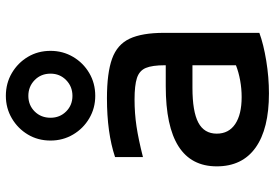

<svg xmlns="http://www.w3.org/2000/svg" viewBox="-158 -748 917 640"><g transform="rotate(-90 300.0 -428.5)"><path d="M308 10Q190 10 127.5 -34.5Q65 -79 65 -164Q65 -334 332 -334H402V-337Q402 -379 393 -400.5Q384 -422 359.5 -430Q335 -438 288 -438Q242 -438 198.5 -431.5Q155 -425 96 -410V-503Q177 -530 292 -530Q376 -530 423.5 -513Q471 -496 490.5 -454.5Q510 -413 510 -340V-22Q472 -8 417 1Q362 10 308 10ZM402 -245H327Q248 -245 211 -225.5Q174 -206 174 -164Q174 -124 206 -102.5Q238 -81 296 -81Q324 -81 351.5 -86Q379 -91 402 -100ZM300 -569Q259 -569 225 -589Q191 -609 171 -643Q151 -677 151 -718Q151 -760 171 -793.5Q191 -827 225 -847Q259 -867 300 -867Q342 -867 376 -847Q410 -827 430 -793.5Q450 -760 450 -718Q450 -677 430 -643Q410 -609 376 -589Q342 -569 300 -569ZM300 -645Q331 -645 352.5 -666Q374 -687 374 -718Q374 -750 352.5 -771Q331 -792 300 -792Q269 -792 248 -771Q227 -750 227 -718Q227 -687 248 -666Q269 -645 300 -645Z"/></g></svg>

Font: M PLUS Code Latin 60 Medium
Style: Regular
Weight: 500
Width: 7
Monospace: yes
Designer: Coji Morishita
Foundry: UNDERFOREST DESIGN
Version: Version 1.005; ttfautohint (v1.8.3)